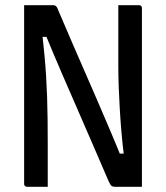

<svg xmlns="http://www.w3.org/2000/svg" viewBox="-20 -720 640 740"><path d="M164 0Q144 0 124 0Q104 0 84 0Q81 0 78.5 -1.5Q76 -3 74.5 -5Q73 -7 73 -11Q73 -82 73 -152.5Q73 -223 73 -293.5Q73 -364 73 -435Q73 -506 73 -577Q73 -607 73 -638Q73 -669 73 -700Q88 -700 108.5 -700Q129 -700 149 -700Q169 -700 185 -700Q189 -700 192.5 -698.5Q196 -697 199 -692.5Q202 -688 206 -677Q214 -658 228.5 -624.5Q243 -591 262 -546.5Q281 -502 304 -450Q327 -398 351.5 -341Q376 -284 401 -225.5Q426 -167 449 -110L419 -128H475L459 -110Q452 -164 448 -211.5Q444 -259 441.5 -302.5Q439 -346 437.5 -386Q436 -426 436 -465.5Q436 -505 436 -545Q436 -584 436 -622.5Q436 -661 436 -700Q456 -700 476 -700Q496 -700 516 -700Q521 -700 524 -697Q527 -694 527 -689Q527 -621 527 -552Q527 -483 527 -414.5Q527 -346 527 -277.5Q527 -209 527 -140Q527 -105 527 -70Q527 -35 527 0Q513 0 493 0Q473 0 454.5 0Q436 0 424 0Q415 0 410 -3.5Q405 -7 398 -23Q374 -79 345 -146Q316 -213 283.5 -287.5Q251 -362 217 -440.5Q183 -519 150 -600L181 -578H129L142 -598Q147 -553 151 -511.5Q155 -470 157.5 -429.5Q160 -389 161.5 -347Q163 -305 163.5 -259Q164 -213 164 -161Q164 -126 164 -83Q164 -40 164 0Z"/></svg>

Font: RecMonoLinear Nerd Font Mono
Style: Regular
Weight: 400
Monospace: yes
Version: Version 1.085; ttfautohint (v1.8.4.7-5d5b);Nerd Fonts 3.2.1